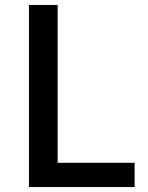

<svg xmlns="http://www.w3.org/2000/svg" viewBox="-20 -756 597 776"><path d="M97 0H524V-98H213V-736H97Z"/></svg>

Font: Noto Sans Japanese Medium
Style: Regular
Weight: 500
Designer: Ryoko NISHIZUKA (kana & ideographs); Paul D. Hunt (Latin, Greek & Cyrillic); Wenlong ZHANG (bopomofo); Sandoll Communica
Foundry: Adobe Systems Incorporated
Version: Version 1.000;PS 1;hotconv 1.0.78;makeotf.lib2.5.61930